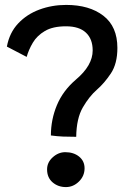

<svg xmlns="http://www.w3.org/2000/svg" viewBox="-20 -756 558 781"><path d="M290 -199.5Q260.5 -199.5 236.2 -200.5Q212 -201.5 187 -205Q187 -269.5 211.5 -328.2Q236 -387 288.5 -432Q357 -489.5 357 -551Q357 -597.5 329.5 -623.2Q302 -649 248.5 -649Q195 -649 162.8 -630Q130.5 -611 113.5 -582.2Q96.5 -553.5 88.5 -524.5L8 -566.5Q18.5 -623 53.8 -660.5Q89 -698 140.2 -717Q191.5 -736 249 -736Q343.5 -736 400.5 -692Q457.5 -648 457.5 -561Q457.5 -497 430.8 -457Q404 -417 374 -391Q343 -364 317 -319.2Q291 -274.5 290 -199.5ZM248 5Q216.5 5 194 -14.2Q171.5 -33.5 171.5 -67Q171.5 -95.5 194.5 -116.2Q217.5 -137 245.5 -137Q279.5 -137 301.8 -119Q324 -101 324 -71.5Q324 -40 301 -17.5Q278 5 248 5Z"/></svg>

Font: Grandstander
Style: Regular
Weight: 400
Designer: Tyler Finck
Foundry: Etcetera Type Co
Version: Version 1.200; ttfautohint (v1.8.3)